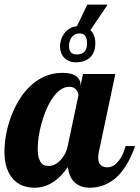

<svg xmlns="http://www.w3.org/2000/svg" viewBox="-33 -829 621 854"><path d="M567.9 -179.2Q553.7 -138.7 537.1 -108.9Q520.5 -79.1 502.7 -58.6Q484.9 -38.1 466.3 -25.4Q447.8 -12.7 430.2 -5.9Q412.6 1 396.5 3.4Q380.4 5.9 367.2 5.9Q324.7 5.9 299.6 -17.3Q274.4 -40.5 269 -85.9Q256.8 -68.8 242.2 -52.5Q227.5 -36.1 209.5 -23.2Q191.4 -10.3 169.2 -2.2Q147 5.9 120.1 5.9Q94.2 5.9 70.3 -2.4Q46.4 -10.7 27.8 -29.8Q9.3 -48.8 -2 -79.6Q-13.2 -110.4 -13.2 -154.8Q-13.2 -189 -6.3 -228Q0.5 -267.1 14.6 -306.2Q28.8 -345.2 50 -381.1Q71.3 -417 99.9 -444.6Q128.4 -472.2 164.6 -488.5Q200.7 -504.9 244.1 -504.9Q286.6 -504.9 305.9 -490.2Q325.2 -475.6 325.2 -454.1V-446.8L335.9 -500H480L408.2 -160.2Q405.8 -151.9 404.8 -143.8Q403.8 -135.7 403.8 -127.9Q403.8 -85 444.8 -85Q459.5 -85 471.9 -92.5Q484.4 -100.1 494.6 -112.8Q504.9 -125.5 512.7 -142.8Q520.5 -160.2 525.9 -179.2ZM315.9 -404.8Q315.9 -409.2 314 -415.8Q312 -422.4 307.4 -428.5Q302.7 -434.6 294.9 -438.7Q287.1 -442.9 274.9 -442.9Q253.9 -442.9 235.1 -429.2Q216.3 -415.5 200.7 -392.8Q185.1 -370.1 172.9 -341.3Q160.6 -312.5 152.1 -282Q143.6 -251.5 139.2 -221.9Q134.8 -192.4 134.8 -168.9Q134.8 -140.1 140.1 -124.5Q145.5 -108.9 153.1 -101.3Q160.6 -93.8 169.4 -92.3Q178.2 -90.8 185.1 -90.8Q196.3 -90.8 208.7 -96.4Q221.2 -102.1 232.7 -113Q244.1 -124 253.7 -140.6Q263.2 -157.2 268.1 -179.2ZM391.1 -636.2Q391.1 -619.6 386.5 -604.2Q381.8 -588.9 371.3 -577.1Q360.8 -565.4 344.2 -558.6Q327.6 -551.8 304.2 -551.8Q288.1 -551.8 275.1 -557.1Q262.2 -562.5 252.9 -572Q243.7 -581.5 238.8 -594.5Q233.9 -607.4 233.9 -622.1Q233.9 -634.8 238 -649.9Q242.2 -665 251.5 -678.2Q260.7 -691.4 274.9 -700.9Q289.1 -710.4 309.1 -712.4L355.5 -808.6H445.8L369.1 -694.8Q380.4 -684.6 385.7 -669.4Q391.1 -654.3 391.1 -636.2ZM354 -632.8Q354 -640.1 353.3 -648.7Q352.5 -657.2 349.4 -664.1Q346.2 -670.9 339.6 -675.5Q333 -680.2 320.8 -680.2Q307.6 -680.2 298.8 -674.8Q290 -669.4 284.4 -661.4Q278.8 -653.3 276.4 -643.3Q273.9 -633.3 273.9 -624Q273.9 -606.9 282 -596.9Q290 -586.9 308.1 -586.9Q331.5 -586.9 342.8 -599.4Q354 -611.8 354 -632.8Z"/></svg>

Font: Lobster
Style: Regular
Weight: 400
Designer: Pablo Impallari
Foundry: Pablo Impallari
Version: Version 1.007; ttfautohint (v1.1) -l 8 -r 50 -G 50 -x 14 -D 